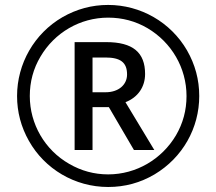

<svg xmlns="http://www.w3.org/2000/svg" viewBox="-20 -744 872 774"><path d="M48.8 -356.9C48.8 -292.5 64.9 -231.9 96.7 -175.8C160.2 -63 281.2 9.8 416 9.8C483.9 9.8 545.9 -7.3 603 -41C716.8 -108.9 783.2 -228.5 783.2 -356.9C783.2 -422.9 766.6 -483.9 733.9 -541C668 -654.8 546.4 -724.1 416 -724.1C350.1 -724.1 289.1 -707.5 231.9 -674.8C118.2 -608.9 48.8 -487.3 48.8 -356.9ZM100.1 -356.9C100.1 -414.1 114.3 -467.3 143.1 -515.6C199.7 -612.3 302.7 -672.9 416 -672.9C473.1 -672.9 526.4 -658.7 574.7 -630.4C671.4 -573.2 731.9 -470.2 731.9 -356.9C731.9 -299.8 717.8 -247.1 689.5 -198.7C632.3 -102.1 529.3 -41 416 -41C359.9 -41 307.6 -55.2 258.8 -83.5C160.6 -139.6 100.1 -244.1 100.1 -356.9ZM564.9 -445.8C564.9 -532.2 516.1 -574.2 408.2 -574.2H280.8V-139.2H353V-312H418.9L520 -139.2H602.1L485.8 -332C536.1 -351.6 564.9 -393.6 564.9 -445.8ZM353 -512.2H404.8C465.3 -512.2 492.2 -492.7 492.2 -443.8C492.2 -402.3 458 -372.1 405.8 -372.1H353Z"/></svg>

Font: Open Sans
Style: Regular
Weight: 400
Foundry: Ascender Corporation
Version: Version 1.100;PS 001.100;hotconv 1.0.88;makeotf.lib2.5.64775